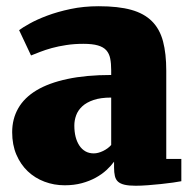

<svg xmlns="http://www.w3.org/2000/svg" viewBox="-20 -590 617 623"><path d="M19.5 -161.1Q19.5 -204.1 39.1 -238.5Q58.6 -272.9 98.4 -296.9Q138.2 -320.8 198.7 -333.7Q259.3 -346.7 340.8 -346.7V-362.3Q340.8 -384.3 337.6 -400.1Q334.5 -416 325 -426.8Q315.4 -437.5 297.6 -442.6Q279.8 -447.8 250.5 -447.8Q220.7 -447.8 195.1 -443.8Q169.4 -439.9 148.2 -434.1Q127 -428.2 110.1 -421.6Q93.3 -415 81.1 -410.2H80.6L42 -492.2Q52.2 -500 75.7 -513.2Q99.1 -526.4 132.8 -539.1Q166.5 -551.8 209 -560.8Q251.5 -569.8 300.3 -569.8Q363.8 -569.8 405.8 -558.1Q447.8 -546.4 473.1 -521Q498.5 -495.6 509 -455.8Q519.5 -416 519.5 -360.4V-74.2H568.4V-2Q559.1 0 541.5 2.4Q523.9 4.9 502.9 7.1Q481.9 9.3 460 11Q438 12.7 420.4 12.7Q398.4 12.7 384.5 9.5Q370.6 6.3 363 -0.5Q355.5 -7.3 352.8 -18.8Q350.1 -30.3 350.1 -46.9V-65.4Q340.3 -51.8 325.4 -38.1Q310.5 -24.4 290.5 -13.4Q270.5 -2.4 245.4 4.4Q220.2 11.2 189.9 11.2Q155.3 11.2 124.3 -0.5Q93.3 -12.2 70.1 -34.2Q46.9 -56.2 33.2 -88.1Q19.5 -120.1 19.5 -161.1ZM221.2 -182.6Q221.2 -162.6 225.3 -146.2Q229.5 -129.9 237.5 -117.7Q245.6 -105.5 257.3 -98.9Q269 -92.3 284.2 -92.3Q298.3 -92.3 314.5 -100.1Q330.6 -107.9 340.8 -119.6V-273.4Q306.6 -273.4 283.7 -265.6Q260.7 -257.8 246.8 -244.9Q232.9 -231.9 227.1 -215.8Q221.2 -199.7 221.2 -182.6Z"/></svg>

Font: Merriweather UltraBold
Style: Regular
Weight: 900
Designer: Eben Sorkin ( sorkintype@gmail.com )
Foundry: Eben Sorkin
Version: Version 1.570; ttfautohint (v1.3) -l 8 -r 32 -G 0 -x 0 -H 60